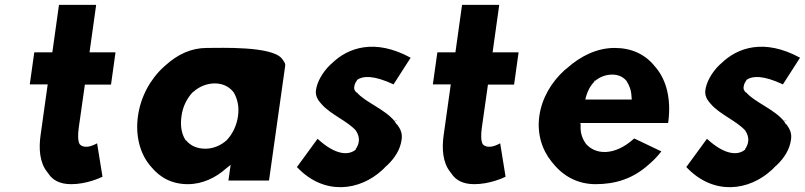

<svg xmlns="http://www.w3.org/2000/svg" viewBox="-20 -731 3291 785"><path d="M120 -516 102 -388V-386H175L146 -179C138 -124 142 -67 172 -29L178 -21C195 5 224 22 271 22C333 22 388 -3 398 -8L399 -9L377 -145C367 -140 351 -131 333 -131C323 -131 315 -133 308 -139V-140L306 -141C298 -155 298 -179 302 -209L327 -385H433L434 -386L452 -515V-517H346L373 -710L372 -711H222L221 -710L194 -517H121Z M1139 -483 1132 -492C1090 -543 884 -535 826 -535C762 -535 707 -509 658 -465L649 -457C594 -407 555 -335 544 -256C533 -177 552 -105 592 -56L598 -49C634 -5 683 22 748 22C808 22 863 -5 904 -42L923 -57L914 6L915 7H1079L1080 6L1146 -462C1147 -471 1144 -475 1139 -482ZM769 -355H770C794 -377 826 -390 858 -390C889 -390 916 -378 935 -354C950 -329 959 -296 953 -256C948 -219 932 -185 908 -159C885 -137 852 -123 820 -123C787 -123 760 -134 741 -157H740L738 -159C723 -183 716 -216 722 -256C727 -295 744 -328 767 -353ZM1132 -488 1131 -487Z M1279 -163H1278L1194 -48L1195 -47C1306 70 1451 49 1543 -36C1548 -40 1552 -45 1556 -49L1565 -57C1595 -86 1617 -121 1622 -160C1626 -185 1618 -203 1603 -223H1601L1594 -235C1552 -286 1473 -313 1439 -353H1438H1437C1433 -358 1427 -364 1428 -373C1429 -381 1430 -389 1438 -400L1440 -404L1441 -405C1464 -421 1508 -424 1589 -386L1659 -495C1512 -575 1403 -536 1338 -473L1330 -466C1297 -434 1276 -394 1272 -363C1269 -344 1276 -327 1289 -312L1295 -305C1331 -263 1403 -235 1436 -196V-194H1437C1444 -182 1449 -169 1447 -153C1446 -143 1442 -134 1437 -125L1435 -124V-121L1434 -119C1405 -95 1352 -96 1279 -163ZM1603 -238V-237C1602 -237 1593 -236 1593 -237Z M1768 -516 1750 -388V-386H1823L1794 -179C1786 -124 1790 -67 1820 -29L1826 -21C1843 5 1872 22 1919 22C1981 22 2036 -3 2046 -8L2047 -9L2025 -145C2015 -140 1999 -131 1981 -131C1971 -131 1963 -133 1956 -139V-140L1954 -141C1946 -155 1946 -179 1950 -209L1975 -385H2081L2082 -386L2100 -515V-517H1994L2021 -710L2020 -711H1870L1869 -710L1842 -517H1769Z M2410 -397V-401H2414C2432 -416 2456 -426 2483 -426C2507 -426 2526 -418 2541 -401L2542 -399C2553 -382 2561 -362 2562 -336L2563 -324H2373L2376 -336C2382 -357 2392 -379 2410 -397ZM2373 -147C2360 -166 2352 -190 2354 -218L2353 -228H2711L2712 -230C2725 -325 2705 -402 2663 -453L2657 -460C2618 -509 2562 -535 2493 -535C2422 -535 2355 -503 2298 -452L2288 -444C2234 -395 2195 -329 2185 -256C2175 -184 2196 -118 2236 -69L2242 -62C2284 -10 2343 22 2415 22C2496 22 2567 0 2631 -57L2640 -65C2655 -78 2669 -93 2684 -112L2573 -165C2492 -91 2412 -98 2374 -145Z M2871 -163H2870L2786 -48L2787 -47C2898 70 3043 49 3135 -36C3140 -40 3144 -45 3148 -49L3157 -57C3187 -86 3209 -121 3214 -160C3218 -185 3210 -203 3195 -223H3193L3186 -235C3144 -286 3065 -313 3031 -353H3030H3029C3025 -358 3019 -364 3020 -373C3021 -381 3022 -389 3030 -400L3032 -404L3033 -405C3056 -421 3100 -424 3181 -386L3251 -495C3104 -575 2995 -536 2930 -473L2922 -466C2889 -434 2868 -394 2864 -363C2861 -344 2868 -327 2881 -312L2887 -305C2923 -263 2995 -235 3028 -196V-194H3029C3036 -182 3041 -169 3039 -153C3038 -143 3034 -134 3029 -125L3027 -124V-121L3026 -119C2997 -95 2944 -96 2871 -163ZM3195 -238V-237C3194 -237 3185 -236 3185 -237Z"/></svg>

Font: Hussar Woodtype
Style: SeBdObl
Weight: 900
Foundry: Cannot Into Space Fonts
Version: Version 1.07